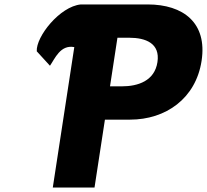

<svg xmlns="http://www.w3.org/2000/svg" viewBox="-20 -845 932 865"><path d="M314.7 -632.8 217.8 0H405.8L452.7 -306H565.7C726.7 -306 862.2 -401 888.2 -571C914.4 -742 806.1 -825 645.1 -825H344.1C249.6 -816 141.8 -680 145.6 -613.9L205.1 -548.8C227.6 -581.1 251.8 -644.5 314.7 -632.8ZM475.6 -456 509.1 -675H562.1C636.1 -675 702.3 -650 689.3 -565C676.4 -481 602.6 -456 528.6 -456Z"/></svg>

Font: Sztylet
Style: BdObl
Weight: 700
Foundry: Cannot Into Space Fonts, PlusOne Fonts
Version: Version 0.12